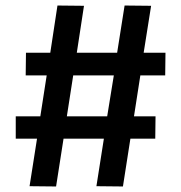

<svg xmlns="http://www.w3.org/2000/svg" viewBox="-20 -695 656 695"><path d="M578 -422 579 -504H500L527 -674L431 -675L404 -504H258L284 -674L188 -675L162 -504H74L73 -422H149L126 -274H37V-193H114L87 -21L183 -20L210 -193H356L329 -21L425 -20L452 -193H542L543 -274H465L488 -422ZM368 -274H222L245 -422H392Z"/></svg>

Font: Arthouse Owned Medium
Style: Regular
Weight: 500
Designer: Jeremy Tribby
Foundry: Tribby Type
Version: Version 1.000;PS 001.000;hotconv 1.0.88;makeotf.lib2.5.64775